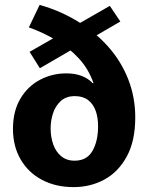

<svg xmlns="http://www.w3.org/2000/svg" viewBox="-20 -755 608 785"><path d="M281 10Q208 10 152 -19.5Q96 -49 64.5 -103Q33 -157 33 -228Q33 -300 63 -351Q93 -402 143 -428.5Q193 -455 251 -455Q286 -455 313 -445Q340 -435 360 -414L362 -416Q342 -473 302.5 -516Q263 -559 210 -590.5Q157 -622 98 -643L142 -735Q227 -711 298.5 -667Q370 -623 422.5 -564Q475 -505 504 -431.5Q533 -358 533 -275Q533 -179 498.5 -115.5Q464 -52 407 -21Q350 10 281 10ZM285 -98Q335 -98 358 -138Q381 -178 381 -239Q381 -275 371 -302.5Q361 -330 340 -346Q319 -362 286 -362Q250 -362 228 -341.5Q206 -321 196.5 -291Q187 -261 187 -230Q187 -195 197.5 -165Q208 -135 230 -116.5Q252 -98 285 -98ZM143 -476 101 -543 429 -731 472 -667Z"/></svg>

Font: Murecho Thin SemiBold
Style: Regular
Weight: 600
Version: Version 1.010